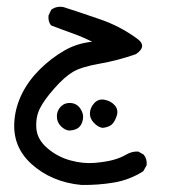

<svg xmlns="http://www.w3.org/2000/svg" viewBox="-20 -219 540 562"><path d="M217.8 322.3Q174.8 318.4 137.7 302.7Q100.6 287.1 71.8 260.7Q43 234.4 30.8 202.1Q18.6 169.9 22.5 130.4Q26.4 90.8 45.4 53.2Q64.5 15.6 97.2 -16.6Q129.9 -48.8 168 -70.8Q206.1 -92.8 250 -96.7Q220.7 -111.3 190.4 -122.1Q160.2 -132.8 129.9 -144.5Q120.1 -155.3 122.1 -173.8L129.9 -190.4Q145.5 -202.1 166 -198.2Q220.7 -180.7 275.4 -161.6Q330.1 -142.6 377.9 -108.4Q414.1 -85 377.9 -60.5Q325.2 -42 272 -32.7Q218.8 -23.4 193.8 -8.8Q168.9 5.9 139.2 39.6Q109.4 73.2 96.7 98.6Q84 124 86.4 156.7Q88.9 189.5 118.7 214.8Q148.4 240.2 186 250.5Q223.6 260.7 256.8 257.8Q290 254.9 311.5 249Q333 243.2 349.6 233.4Q366.2 223.6 384.8 224.6L400.4 233.4Q411.1 246.1 409.2 264.6L399.4 282.2Q359.4 307.6 313 315.4Q266.6 323.2 217.8 322.3ZM182.6 163.1Q169.9 162.1 158.2 150.4Q146.5 138.7 146.5 121.6Q146.5 104.5 158.2 92.8Q169.9 81.1 187.5 82.5Q205.1 84 215.3 99.1Q225.6 114.3 222.7 130.4Q219.7 146.5 210.4 154.3Q201.2 162.1 182.6 163.1ZM280.3 155.3Q266.6 153.3 254.4 140.1Q242.2 127 243.2 111.3Q244.1 95.7 256.3 82.5Q268.6 69.3 287.1 73.2Q305.7 77.1 316.4 89.8Q327.1 102.5 321.8 119.6Q316.4 136.7 307.6 145Q298.8 153.3 280.3 155.3Z"/></svg>

Font: NaikaiFont
Style: Regular
Weight: 400
Version: Version 1.67